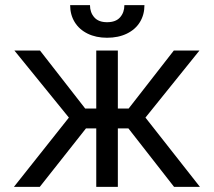

<svg xmlns="http://www.w3.org/2000/svg" viewBox="-20 -727 832 747"><path d="M248 -269.5 36.1 -530.3H135.7L311.5 -304.7H354.5V-530.3H438.5V-304.7H480.5L656.2 -530.3H755.9L545.9 -269.5L757.8 0H657.2L479.5 -227.5H438.5V0H354.5V-227.5H314.5L134.8 0H34.2ZM396.5 -580.1Q353.5 -580.1 320.8 -596.2Q288.1 -612.3 270.5 -641.1Q252.9 -669.9 252.9 -707H330.1Q330.1 -678.7 346.7 -659.7Q363.3 -640.6 396.5 -640.6Q430.7 -640.6 447.3 -659.7Q463.9 -678.7 463.9 -707H542Q542 -669.9 524.4 -641.1Q506.8 -612.3 473.6 -596.2Q440.4 -580.1 396.5 -580.1Z"/></svg>

Font: Pretendard JP Variable
Style: Regular
Weight: 400
Designer: Base glyphs from Inter by Rasmus Andersson; Hangul glyphs from Noto Sans CJK(Source Han Sans) by Jang Soo-young and Kang
Foundry: Kil Hyung-jin
Version: Version 1.307;Glyphs 3.2 (3192)